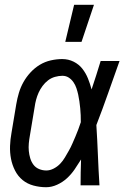

<svg xmlns="http://www.w3.org/2000/svg" viewBox="-20 -775 540 803"><path d="M173 8Q146 8 120 1Q94 -6 74.5 -22Q55 -38 43 -61.5Q31 -85 26 -111Q21 -137 22 -164.5Q23 -192 28 -219L48 -339Q52 -363 59 -386.5Q66 -410 78 -431.5Q90 -453 107.5 -472Q125 -491 146.5 -504Q168 -517 192.5 -522.5Q217 -528 240 -528Q266 -528 288 -517Q310 -506 324.5 -487.5Q339 -469 348 -446.5Q357 -424 363 -401Q373 -431 382.5 -460.5Q392 -490 401 -520H480Q456 -453 432.5 -386Q409 -319 383 -252Q387 -189 389.5 -126Q392 -63 396 0H317Q317 -27 317.5 -54Q318 -81 319 -108Q306 -87 292 -66.5Q278 -46 260 -29.5Q242 -13 219 -2.5Q196 8 173 8ZM174 -62Q189 -62 204.5 -70Q220 -78 231.5 -90Q243 -102 251.5 -116.5Q260 -131 268 -145Q276 -159 282.5 -174Q289 -189 295.5 -204Q302 -219 307.5 -234Q313 -249 318 -264Q318 -279 317.5 -293.5Q317 -308 315.5 -322.5Q314 -337 312 -351.5Q310 -366 307 -379.5Q304 -393 299.5 -406.5Q295 -420 287 -431.5Q279 -443 267.5 -450.5Q256 -458 241 -458Q226 -458 210 -453.5Q194 -449 181 -439Q168 -429 158 -415.5Q148 -402 141.5 -387.5Q135 -373 131 -358Q127 -343 125 -328L105 -208Q102 -192 100.5 -175.5Q99 -159 100.5 -143.5Q102 -128 106.5 -113Q111 -98 120 -86Q129 -74 143.5 -68Q158 -62 174 -62ZM253 -600 290 -755H373L321 -600Z"/></svg>

Font: Iosevka Term Oblique
Style: Regular
Weight: 400
Italic angle: -9°
Monospace: yes
Designer: Belleve Invis
Foundry: Belleve Invis
Version: Version 31.4.0